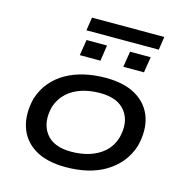

<svg xmlns="http://www.w3.org/2000/svg" viewBox="-116 -906 988 1023"><g transform="rotate(15 378.0 -394.0)"><path d="M336 9Q230 9 165 -31Q100 -71 77.5 -141Q55 -211 77 -300Q94 -352 126 -390.5Q158 -429 202.5 -454.5Q247 -480 302.5 -493Q358 -506 421 -506Q526 -506 591 -466.5Q656 -427 679 -358Q702 -289 679 -199Q662 -147 630 -108.5Q598 -70 554 -43.5Q510 -17 455 -4Q400 9 336 9ZM343 -78Q399 -78 445 -93Q491 -108 524.5 -138Q558 -168 573 -216Q597 -305 554.5 -362.5Q512 -420 413 -420Q359 -420 312.5 -405.5Q266 -391 232.5 -360.5Q199 -330 183 -283Q160 -193 202 -135.5Q244 -78 343 -78ZM255 -724 266 -797H665L654 -724ZM255 -587 269 -674H382L369 -587ZM495 -587 509 -674H623L609 -587Z"/></g></svg>

Font: Nunito Sans 7pt Expanded Medium
Style: Italic
Weight: 500
Width: 7
Italic angle: -9°
Designer: Vernon Adams
Foundry: Vernon Adams
Version: Version 3.101;gftools[0.9.27]